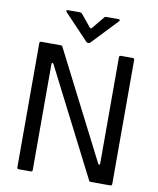

<svg xmlns="http://www.w3.org/2000/svg" viewBox="-102 -1053 931 1132"><g transform="rotate(10 363.5 -487.0)"><path d="M89 0Q79 0 79 -10V-753Q79 -763 89 -763H205Q214 -763 217 -756L544 -115Q547 -109 551 -109Q553 -109 554.5 -111.5Q556 -114 556 -118V-753Q556 -763 566 -763H637Q647 -763 647 -753V-10Q647 0 637 0H521Q512 0 509 -7L183 -646Q180 -652 176 -652Q174 -652 172.5 -649.5Q171 -647 171 -643V-10Q171 0 161 0ZM351 -809 206 -962Q203 -967 203 -969Q203 -974 211 -974H285Q292 -974 297 -968L356 -896Q359 -892 363 -892Q367 -892 370 -896L429 -968Q433 -974 441 -974H515Q521 -974 522.5 -970.5Q524 -967 520 -962L375 -809Q370 -804 363 -804Q356 -804 351 -809Z"/></g></svg>

Font: Open Sauce Two
Style: Regular
Weight: 400
Designer: Alfredo Marco Pradil
Foundry: Creative Sauce Fz LLC
Version: Version 1.477